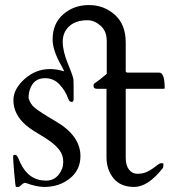

<svg xmlns="http://www.w3.org/2000/svg" viewBox="-20 -726 678 759"><path d="M155 13Q125 13 81 -3H79Q73 -3 65 5Q57 13 52 13H43Q41 13 36.5 -39.5Q32 -92 32 -102Q32 -112 33.5 -113Q35 -114 39 -114Q43 -114 45.5 -111.5Q48 -109 50 -105.5Q52 -102 53.5 -98Q55 -94 60 -83Q93 -12 162 -12Q193 -12 211.5 -35Q230 -58 230 -85.5Q230 -113 215.5 -132Q201 -151 179 -167Q157 -183 131.5 -197.5Q106 -212 84 -230Q33 -273 33 -330Q33 -374 77 -413.5Q121 -453 178 -453Q204 -453 234 -444Q231 -451 224 -464Q188 -526 188 -570Q188 -633 230 -669.5Q272 -706 331.5 -706Q391 -706 434 -667.5Q477 -629 477 -558V-445Q477 -439 485 -439H609Q631 -439 631 -378Q631 -375 627 -375H480Q477 -375 477 -371V-102Q477 -72 490 -55.5Q503 -39 523 -39Q543 -39 558 -45.5Q573 -52 584 -60Q595 -68 603.5 -74.5Q612 -81 619 -81Q626 -81 626 -78Q626 -66 624 -62Q565 13 510.5 13Q456 13 428.5 -21.5Q401 -56 401 -104V-375H364Q351 -375 350 -384Q349 -393 353 -396Q373 -409 402 -434V-564Q402 -603 377.5 -624.5Q353 -646 326 -646Q280 -646 254 -622.5Q228 -599 228 -561Q228 -523 249 -472.5Q270 -422 270.5 -410Q271 -398 271 -379V-334Q271 -323 263 -323Q255 -323 250 -335Q239 -367 215.5 -392Q192 -417 158 -417Q113 -417 98 -372Q93 -357 93 -338Q100 -315 115 -302Q137 -283 201 -246Q298 -189 298 -109Q298 -54 256 -20.5Q214 13 155 13Z"/></svg>

Font: Cardo
Style: Regular
Weight: 400
Designer: David J. Perry
Foundry: David J. Perry
Version: Version 1.0451